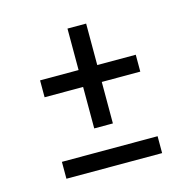

<svg xmlns="http://www.w3.org/2000/svg" viewBox="-78 -610 622 626"><g transform="rotate(-15 233.5 -297.0)"><path d="M395 -61V-118H72V-61ZM265 -393V-533H202V-393H72V-336H202V-196H265V-336H395V-393Z"/></g></svg>

Font: Raleway Reg
Style: Regular
Weight: 400
Designer: Matt McInerney, Pablo Impallari, Rodrigo Fuenzalida
Foundry: Matt McInerney, Pablo Impallari, Rodrigo Fuenzalida
Version: Version 3.00 July 28, 2015